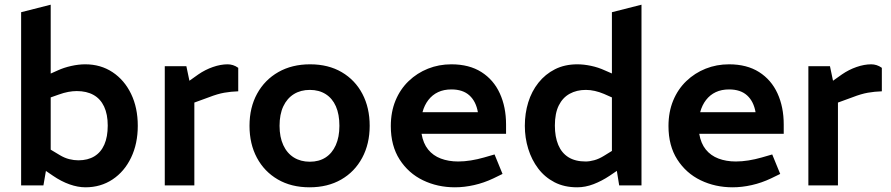

<svg xmlns="http://www.w3.org/2000/svg" viewBox="-20 -790 3795 818"><path d="M344 8Q312 8 276.5 -4.5Q241 -17 206 -41L165 -69L190 -156L235 -129Q255 -117 275 -112Q295 -107 314 -107Q354 -107 382 -124Q410 -141 424.5 -174Q439 -207 439 -255Q439 -303 423.5 -336Q408 -369 378.5 -385.5Q349 -402 307 -402Q290 -402 271 -398.5Q252 -395 230 -387L196 -375V-114L181 -93L165 0H70V-738L196 -770V-427L159 -460L226 -490Q252 -502 283.5 -509Q315 -516 343 -516Q409 -516 459.5 -482.5Q510 -449 538.5 -390Q567 -331 567 -254Q567 -178 538.5 -118.5Q510 -59 459.5 -25.5Q409 8 344 8Z M682 0V-508H774L787 -446L825 -473Q854 -493 887 -504.5Q920 -516 950 -516Q961 -516 972.5 -512.5Q984 -509 995 -501V-401Q964 -400 935.5 -395Q907 -390 871 -376L808 -353V0Z M1299 8Q1221 8 1163.5 -25.5Q1106 -59 1074.5 -118Q1043 -177 1043 -254Q1043 -332 1075.5 -391Q1108 -450 1166 -483Q1224 -516 1301 -516Q1379 -516 1436 -482.5Q1493 -449 1524 -390Q1555 -331 1555 -254Q1555 -177 1523 -117.5Q1491 -58 1433.5 -25Q1376 8 1299 8ZM1300 -101Q1339 -101 1367 -119Q1395 -137 1410.5 -171.5Q1426 -206 1426 -254Q1426 -303 1411 -337Q1396 -371 1367.5 -389Q1339 -407 1300 -407Q1261 -407 1232 -389Q1203 -371 1187 -337Q1171 -303 1171 -254Q1171 -206 1187 -171.5Q1203 -137 1232 -119Q1261 -101 1300 -101Z M1918 8Q1844 8 1782 -22Q1720 -52 1682.5 -110.5Q1645 -169 1645 -253Q1645 -313 1665 -361.5Q1685 -410 1721 -444.5Q1757 -479 1803.5 -497.5Q1850 -516 1903 -516Q1979 -516 2031 -483Q2083 -450 2109.5 -392Q2136 -334 2136 -260V-220H1776Q1783 -179 1804 -153Q1825 -127 1858 -114.5Q1891 -102 1932 -102Q1958 -102 1986 -106.5Q2014 -111 2042 -119L2087 -132L2121 -49L2082 -30Q2042 -11 2000 -1.5Q1958 8 1918 8ZM1780 -312H2016Q2008 -358 1980 -383.5Q1952 -409 1903 -409Q1871 -409 1846.5 -397.5Q1822 -386 1805 -364Q1788 -342 1780 -312Z M2439 8Q2384 8 2342.5 -13.5Q2301 -35 2273 -72Q2245 -109 2230.5 -156Q2216 -203 2216 -254Q2216 -307 2230.5 -354Q2245 -401 2274 -437.5Q2303 -474 2344.5 -495Q2386 -516 2440 -516Q2467 -516 2498 -509.5Q2529 -503 2557 -490L2587 -477V-738L2713 -770V0H2618L2608 -62L2577 -41Q2544 -19 2509 -5.5Q2474 8 2439 8ZM2344 -255Q2344 -207 2358.5 -172.5Q2373 -138 2402 -120Q2431 -102 2475 -102Q2492 -102 2512 -107.5Q2532 -113 2553 -126L2587 -147V-375L2553 -390Q2534 -398 2514.5 -402.5Q2495 -407 2476 -407Q2437 -407 2407 -390.5Q2377 -374 2360.5 -340.5Q2344 -307 2344 -255Z M3101 8Q3027 8 2965 -22Q2903 -52 2865.5 -110.5Q2828 -169 2828 -253Q2828 -313 2848 -361.5Q2868 -410 2904 -444.5Q2940 -479 2986.5 -497.5Q3033 -516 3086 -516Q3162 -516 3214 -483Q3266 -450 3292.5 -392Q3319 -334 3319 -260V-220H2959Q2966 -179 2987 -153Q3008 -127 3041 -114.5Q3074 -102 3115 -102Q3141 -102 3169 -106.5Q3197 -111 3225 -119L3270 -132L3304 -49L3265 -30Q3225 -11 3183 -1.5Q3141 8 3101 8ZM2963 -312H3199Q3191 -358 3163 -383.5Q3135 -409 3086 -409Q3054 -409 3029.5 -397.5Q3005 -386 2988 -364Q2971 -342 2963 -312Z M3424 0V-508H3516L3529 -446L3567 -473Q3596 -493 3629 -504.5Q3662 -516 3692 -516Q3703 -516 3714.5 -512.5Q3726 -509 3737 -501V-401Q3706 -400 3677.5 -395Q3649 -390 3613 -376L3550 -353V0Z"/></svg>

Font: REM Medium Medium
Style: Regular
Weight: 500
Version: Version 1.005;gftools[0.9.28]